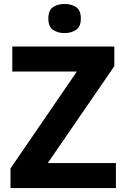

<svg xmlns="http://www.w3.org/2000/svg" viewBox="-20 -949 636 969"><path d="M565 0H33V-99L368 -588H42V-714H557V-615L221 -126H565ZM306 -929Q339 -929 363.5 -913.5Q388 -898 388 -855Q388 -814 363.5 -798Q339 -782 306 -782Q272 -782 248 -798Q224 -814 224 -855Q224 -898 248 -913.5Q272 -929 306 -929Z"/></svg>

Font: Noto Sans Lao Looped
Style: Bold
Weight: 700
Designer: Mark Frömberg, Ben Mitchell
Foundry: The Fontpad Ltd
Version: Version 1.001